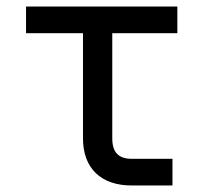

<svg xmlns="http://www.w3.org/2000/svg" viewBox="-20 -570 640 590"><path d="M510 0V-82H385C344 -82 325 -102 325 -145V-468H525V-550H60V-468H235V-145C235 -53 290 0 385 0Z"/></svg>

Font: Tekne LDO
Style: Regular
Weight: 400
Monospace: yes
Designer: Alessio Laiso, Mario Rullo, Paolo Rosset
Foundry: Alessio Laiso
Version: Version 1.000;hotconv 1.0.109;makeotfexe 2.5.65596